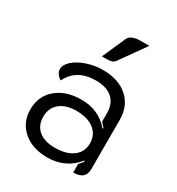

<svg xmlns="http://www.w3.org/2000/svg" viewBox="-176 -839 883 959"><g transform="rotate(30 265.0 -360.0)"><path d="M48 -158Q48 -234 102.5 -280.5Q157 -327 247 -327Q345 -327 408 -255L412 -258Q396 -276 389 -283V-333Q389 -387 355.5 -416.5Q322 -446 261 -446Q150 -446 107 -358Q93 -366 84 -379Q75 -392 75 -405Q75 -431 102 -455Q129 -479 173 -494Q217 -509 264 -509Q355 -509 408 -462Q461 -415 461 -334V-52Q461 -21 444 -6Q427 9 391 9V-40Q410 -61 413 -66L409 -70Q378 -31 335 -11Q292 9 241 9Q154 9 101 -37Q48 -83 48 -158ZM391 -158Q391 -208 354 -237Q317 -266 252 -266Q191 -266 156.5 -237Q122 -208 122 -158Q122 -108 155.5 -80Q189 -52 249 -52Q315 -52 353 -80.5Q391 -109 391 -158ZM284 -698Q297 -729 355 -729H404L301 -584Q292 -571 278 -567.5Q264 -564 225 -565Z"/></g></svg>

Font: K2D Light
Style: Regular
Weight: 300
Designer: Katatrad Aksorn Co.,Ltd.
Foundry: Cadson Demak Co.,Ltd.
Version: Version 1.000; ttfautohint (v1.6)